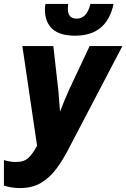

<svg xmlns="http://www.w3.org/2000/svg" viewBox="-20 -949 644 979"><path d="M81 10Q38 10 0 -3V-133Q15 -128 30.5 -125.5Q46 -123 61 -123Q103 -123 125.5 -144.5Q148 -166 169 -206L94 -714H252L278 -483Q279 -470 280.5 -450.5Q282 -431 283.5 -411.5Q285 -392 286 -380Q296 -406 308 -435Q320 -464 333 -493L437 -714H604L333 -196Q303 -137 269 -90.5Q235 -44 190 -17Q145 10 81 10ZM363 -767Q285 -767 247 -801.5Q209 -836 209 -901Q209 -915 212 -929H328Q326 -914 326 -903Q326 -854 371 -854Q423 -854 441 -929H559Q525 -767 363 -767Z"/></svg>

Font: Noto Sans Condensed ExtraBold
Style: Italic
Weight: 800
Width: 3
Italic angle: -12°
Designer: Monotype Design Team
Foundry: Monotype Imaging Inc.
Version: Version 2.013; ttfautohint (v1.8.4.7-5d5b)